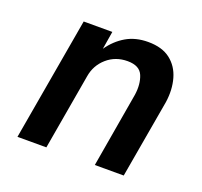

<svg xmlns="http://www.w3.org/2000/svg" viewBox="-90 -572 709 674"><g transform="rotate(20 264.5 -235.0)"><path d="M375 -280Q381 -321 368.5 -351.5Q356 -382 311 -382Q266 -382 234 -354Q202 -326 195 -283L146 0H38L118 -460H225L214 -393Q239 -429 274 -449.5Q309 -470 356 -470Q408 -470 439 -446Q470 -422 481.5 -381.5Q493 -341 486 -293L435 0H327Z"/></g></svg>

Font: Jost* Medium
Style: Italic
Weight: 500
Italic angle: -10°
Version: Version 3.7